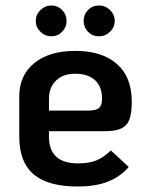

<svg xmlns="http://www.w3.org/2000/svg" viewBox="-20 -666 534 698"><path d="M383 -119 448 -59Q418 -24 373 -6Q328 12 262 12Q154 12 102 -32.5Q50 -77 50 -169V-315Q50 -392 104.5 -436.5Q159 -481 254 -481Q351 -481 405 -433.5Q459 -386 459 -297Q459 -256 451 -233Q443 -210 422 -199.5Q401 -189 360 -189H158V-169Q158 -72 264 -72Q303 -72 329.5 -82.5Q356 -93 383 -119ZM158 -307V-264H301Q329 -264 340 -273.5Q351 -283 351 -307Q351 -351 325.5 -374.5Q300 -398 253 -398Q209 -398 183.5 -373Q158 -348 158 -307ZM110 -590Q110 -613 127 -629.5Q144 -646 167 -646Q190 -646 206 -629.5Q222 -613 222 -590Q222 -567 206 -550.5Q190 -534 167 -534Q144 -534 127 -550.5Q110 -567 110 -590ZM284 -590Q284 -613 300 -629.5Q316 -646 340 -646Q363 -646 380 -629.5Q397 -613 397 -590Q397 -567 380 -550.5Q363 -534 340 -534Q316 -534 300 -550.5Q284 -567 284 -590Z"/></svg>

Font: KoHo SemiBold
Style: Regular
Weight: 600
Designer: Cadson Demak & Katatrad Team
Foundry: Cadson Demak Co.,Ltd.
Version: Version 1.000; ttfautohint (v1.6)